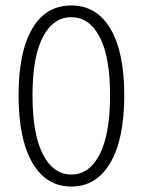

<svg xmlns="http://www.w3.org/2000/svg" viewBox="-20 -671 522 703"><path d="M48 -322Q48 -481 98 -566Q148 -651 241 -651Q334 -651 384.5 -565.5Q435 -480 435 -322Q435 -162 384 -75Q333 12 241 12Q149 12 98.5 -75Q48 -162 48 -322ZM383 -322Q383 -463 345 -535.5Q307 -608 241 -608Q175 -608 137 -535.5Q99 -463 99 -322Q99 -180 137 -106Q175 -32 241 -32Q307 -32 345 -106Q383 -180 383 -322Z"/></svg>

Font: Assistant Light
Style: Regular
Weight: 300
Designer: Hebrew By Ben Nathan, Latin by Paul Hunt
Version: Version 2.001;PS 002.001;hotconv 1.0.88;makeotf.lib2.5.64775